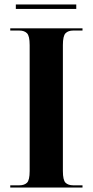

<svg xmlns="http://www.w3.org/2000/svg" viewBox="-20 -841 415 861"><path d="M26 0V-10H67Q89 -10 101 -21.5Q113 -33 113 -74V-639Q113 -680 101 -692Q89 -704 67 -704H26V-714H350V-704H308Q286 -704 274 -692Q262 -680 262 -639V-74Q262 -33 274 -21.5Q286 -10 308 -10H350V0ZM51 -801V-821H322V-801Z"/></svg>

Font: Noto Serif Display SemiCondensed
Style: Bold
Weight: 700
Width: 4
Designer: Monotype Design Team
Foundry: Monotype Imaging Inc.
Version: Version 2.009